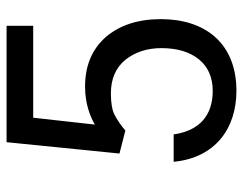

<svg xmlns="http://www.w3.org/2000/svg" viewBox="-100 -652 761 602"><g transform="rotate(-90 281.0 -350.5)"><path d="M173.3 -338.4C189.5 -352.5 205.6 -363.3 221.2 -371.6C236.3 -379.9 259.3 -383.8 289.6 -383.8C335 -383.8 370.1 -368.7 395 -338.4C419.4 -307.6 431.6 -270 431.6 -225.6C431.6 -176.3 419.9 -136.7 396.5 -107.9C373 -79.1 339.8 -64.5 297.4 -64.5C220.7 -64.5 172.4 -106.4 161.1 -187H75.2C87.9 -54.2 182.6 9.8 297.4 9.8C449.2 9.8 522.5 -90.8 522.5 -226.6C522.5 -299.3 503.4 -356.9 465.8 -400.4C427.7 -443.4 376 -464.8 310.5 -464.8C258.3 -464.8 217.8 -449.2 191.9 -434.1L213.4 -627.4H501.5V-710.9H136.7L101.1 -356.9Z"/></g></svg>

Font: Vazirmatn
Style: Regular
Weight: 400
Designer: Saber Rastikerdar
Foundry: Saber Rastikerdar
Version: Version 33.003